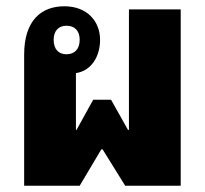

<svg xmlns="http://www.w3.org/2000/svg" viewBox="-20 -592 653 612"><path d="M57 -418V0H234L303 -116H307L379 0H556V-562H391V-178H388L334 -274H277L224 -178H222V-359C271 -366 299 -412 299 -465C299 -524 258 -572 185 -572C111 -572 57 -526 57 -418ZM192 -419C167 -419 151 -435 151 -465C151 -494 167 -510 192 -510C218 -510 234 -494 234 -465C234 -436 218 -419 192 -419Z"/></svg>

Font: Noto Sans Thai Looped Condensed Black
Style: Regular
Weight: 900
Width: 3
Designer: Sasikarn Vongin, Ben Mitchell
Foundry: The Fontpad Ltd
Version: Version 1.001